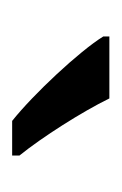

<svg xmlns="http://www.w3.org/2000/svg" viewBox="38 -844 200 316"><g transform="rotate(90 138.0 -686.0)"><path d="M142 -766H40V-756C64 -717 135 -641 179 -606H236V-618C206 -655 164 -721 142 -766Z"/></g></svg>

Font: Noto Sans Lao UI SemCond
Style: Regular
Weight: 400
Width: 4
Designer: Monotype Design Team
Foundry: Monotype Imaging Inc.
Version: Version 2.000